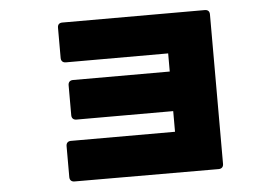

<svg xmlns="http://www.w3.org/2000/svg" viewBox="-47 -675 1095 759"><g transform="rotate(-5 500.0 -295.5)"><path d="M219 19 791 20C803 20 810 13 810 1V-592C810 -605 803 -611 791 -611H226C214 -611 207 -605 207 -592V-472C207 -460 214 -453 226 -453H632V-381H248C236 -381 229 -374 229 -362V-243C229 -231 236 -224 248 -224H632V-142H219C207 -142 200 -135 200 -123V0C200 12 207 19 219 19Z"/></g></svg>

Font: LINE Seed JP_OTF ExtraBold
Style: Regular
Weight: 800
Designer: LY Corporation & Fontrix & Fontworks
Version: Version 1.013